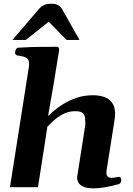

<svg xmlns="http://www.w3.org/2000/svg" viewBox="-20 -1008 715 1034"><path d="M33.7 0 135.7 -648.9Q136.2 -652.8 136.5 -656Q136.7 -659.2 136.7 -662.6Q136.7 -685.5 125.2 -694.1Q113.8 -702.6 98.1 -704.8Q82.5 -707 70.8 -710Q65.9 -712.4 63.2 -716.3Q60.5 -720.2 61.5 -729.5Q62.5 -735.4 66.7 -742.9Q70.8 -750.5 76.7 -751Q146.5 -755.4 201.7 -755.6Q256.8 -755.9 286.6 -755.9Q290.5 -755.9 294.9 -752Q299.3 -748 298.3 -736.3L266.1 -539.1L238.8 -383.3Q248 -392.1 268.8 -410.2Q289.6 -428.2 320.8 -447.8Q352.1 -467.3 392.3 -481.2Q432.6 -495.1 481.4 -495.1Q515.6 -495.1 544.2 -484.6Q572.8 -474.1 588.1 -447.5Q603.5 -420.9 598.6 -372.6L553.2 -85.4Q551.8 -64.5 560.1 -57.4Q568.4 -50.3 581.1 -50.3Q592.3 -50.3 604.7 -53Q617.2 -55.7 620.6 -55.7Q627.4 -55.7 630.1 -49.8Q632.8 -43.9 632.8 -37.1Q632.8 -31.7 630.1 -25.4Q627.4 -19 620.6 -16.6Q576.2 -4.4 543 1Q509.8 6.3 485.4 6.3Q446.3 6.3 427 -3.4Q407.7 -13.2 401.4 -26.6Q395 -40 395 -51.3L439.5 -336.4Q439.5 -356 438 -372.6Q436.5 -389.2 425.3 -399.2Q414.1 -409.2 384.8 -409.2Q348.6 -409.2 319.1 -393.3Q289.6 -377.4 268.3 -357.9Q247.1 -338.4 235.4 -326.7L184.6 0ZM46.9 -793 192.9 -962.9Q202.1 -973.6 217 -980.7Q231.9 -987.8 256.8 -987.8Q282.2 -987.8 295.2 -979Q308.1 -970.2 314.5 -958.5L408.2 -793H338.4L242.2 -891.1L119.1 -793Z"/></svg>

Font: Gelasio
Style: Italic
Weight: 400
Italic angle: -8.5°
Designer: Eben Sorkin
Foundry: Eben Sorkin
Version: Version 1.008